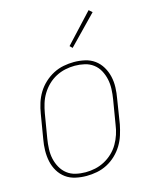

<svg xmlns="http://www.w3.org/2000/svg" viewBox="-114 -823 727 908"><g transform="rotate(-15 250.0 -369.5)"><path d="M197 8Q169 8 142.5 2Q116 -4 95.5 -19Q75 -34 61.5 -56.5Q48 -79 42.5 -105Q37 -131 37.5 -158.5Q38 -186 43 -213L63 -333Q67 -358 75 -383.5Q83 -409 97 -432Q111 -455 131.5 -474Q152 -493 176 -505.5Q200 -518 226 -523Q252 -528 277 -528Q304 -528 330.5 -522Q357 -516 377.5 -501Q398 -486 411.5 -463.5Q425 -441 431 -415Q437 -389 436 -361.5Q435 -334 430 -307L411 -187Q406 -162 398 -136.5Q390 -111 376 -88Q362 -65 342 -46Q322 -27 298 -14.5Q274 -2 248 3Q222 8 197 8ZM197 -10Q220 -10 243.5 -15Q267 -20 289 -31.5Q311 -43 329.5 -60.5Q348 -78 360.5 -99.5Q373 -121 380.5 -144Q388 -167 391 -190L411 -310Q415 -334 416 -359Q417 -384 412 -407Q407 -430 396 -450.5Q385 -471 366.5 -485Q348 -499 324.5 -504.5Q301 -510 276 -510Q253 -510 229.5 -505Q206 -500 184 -488.5Q162 -477 144 -459.5Q126 -442 113 -420.5Q100 -399 93 -376Q86 -353 82 -330L62 -210Q58 -186 57 -161Q56 -136 61 -113Q66 -90 77.5 -69.5Q89 -49 107 -35Q125 -21 148.5 -15.5Q172 -10 197 -10ZM289 -594 277 -606 408 -747 424 -733Z"/></g></svg>

Font: Iosevka SS04 Thin
Style: Italic
Weight: 100
Italic angle: -9°
Monospace: yes
Designer: Belleve Invis
Foundry: Belleve Invis
Version: Version 19.0.0; ttfautohint (v1.8.4)